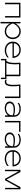

<svg xmlns="http://www.w3.org/2000/svg" viewBox="3090 -3702 777 6996"><g transform="rotate(90 3478.0 -203.5)"><path d="M618 -560V0H564V-511H134V0H80V-560Z M778 -560H832V-372Q848 -404 868 -433Q915 -498 980 -535Q1045 -572 1122 -572Q1204 -572 1268 -535Q1332 -498 1369 -432.5Q1406 -367 1406 -280Q1406 -194 1369 -128Q1332 -62 1268 -25Q1204 12 1122 12Q1045 12 980 -24.5Q915 -61 868 -127Q848 -155 832 -187V165H778ZM1350 -280Q1350 -352 1320.5 -406Q1291 -460 1239.5 -490.5Q1188 -521 1122 -521Q1056 -521 1001 -490.5Q946 -460 903 -406Q860 -352 831 -280Q860 -209 903 -154.5Q946 -100 1001 -69.5Q1056 -39 1122 -39Q1188 -39 1239.5 -69.5Q1291 -100 1320.5 -154.5Q1350 -209 1350 -280Z M1817 12Q1722 12 1649.5 -25Q1577 -62 1536.5 -128Q1496 -194 1496 -280Q1496 -367 1534.5 -432.5Q1573 -498 1641 -535Q1709 -572 1799 -572Q1886 -572 1952 -534Q2018 -496 2055 -428.5Q2092 -361 2092 -272H1552Q1554 -204 1585 -153Q1618 -99 1677.5 -69Q1737 -39 1817 -39Q1891 -39 1956 -65Q2021 -91 2075 -134V-83Q2023 -39 1953 -13.5Q1883 12 1817 12ZM2033 -320Q2026 -371 2003 -412Q1973 -464 1920.5 -492.5Q1868 -521 1799 -521Q1724 -521 1668.5 -491Q1613 -461 1583 -407Q1561 -368 1555 -320Z M2861 -49V149H2811V0H2177V149H2127V-49H2200Q2271 -124 2271 -357Q2271 -405 2268.5 -458Q2266 -511 2261 -560H2755V-49ZM2701 -49V-511H2316Q2319 -473 2321 -435Q2323 -388 2323 -347Q2323 -193 2292 -104Q2280 -70 2266 -49Z M3058 -560H3552V0H3498V-511H3113Q3117 -456 3121 -400Q3124 -335 3124 -285Q3124 -131 3085 -61Q3046 9 2962 9Q2942 9 2922 4.5Q2902 0 2885 -10V-58Q2902 -51 2920 -46.5Q2938 -42 2954 -42Q3016 -42 3044 -101Q3072 -160 3072 -293Q3072 -345 3068.5 -414Q3065 -483 3058 -560Z M3923 -360Q3942 -360 3959 -360Q4059 -360 4120 -346Q4161 -336 4181 -328Q4181 -417 4121 -470Q4060 -523 3947 -523Q3894 -523 3839 -508.5Q3784 -494 3731 -456V-506Q3779 -541 3833.5 -556.5Q3888 -572 3951 -572Q4030 -572 4094.5 -544.5Q4159 -517 4197 -461Q4235 -405 4235 -317V0H4181V-111Q4161 -82 4128 -56Q4091 -27 4039 -7.5Q3987 12 3923 12Q3853 12 3797.5 -10Q3742 -32 3710 -73.5Q3678 -115 3678 -173Q3678 -230 3710.5 -270.5Q3743 -311 3798.5 -334.5Q3854 -358 3923 -360ZM4181 -277Q4125 -310 4052.5 -311Q3980 -312 3975 -312Q3843 -312 3792 -273.5Q3741 -235 3741 -175Q3741 -111 3790.5 -73.5Q3840 -36 3923 -36Q3929 -36 3936 -36Q4042 -40 4111.5 -101.5Q4181 -163 4181 -277Z M4782 -560V-511H4439V0H4385V-560Z M5050 -360Q5069 -360 5086 -360Q5186 -360 5247 -346Q5288 -336 5308 -328Q5308 -417 5248 -470Q5187 -523 5074 -523Q5021 -523 4966 -508.5Q4911 -494 4858 -456V-506Q4906 -541 4960.5 -556.5Q5015 -572 5078 -572Q5157 -572 5221.5 -544.5Q5286 -517 5324 -461Q5362 -405 5362 -317V0H5308V-111Q5288 -82 5255 -56Q5218 -27 5166 -7.5Q5114 12 5050 12Q4980 12 4924.5 -10Q4869 -32 4837 -73.5Q4805 -115 4805 -173Q4805 -230 4837.5 -270.5Q4870 -311 4925.5 -334.5Q4981 -358 5050 -360ZM5308 -277Q5252 -310 5179.5 -311Q5107 -312 5102 -312Q4970 -312 4919 -273.5Q4868 -235 4868 -175Q4868 -111 4917.5 -73.5Q4967 -36 5050 -36Q5056 -36 5063 -36Q5169 -40 5238.5 -101.5Q5308 -163 5308 -277Z M5770 12Q5675 12 5602.5 -25Q5530 -62 5489.5 -128Q5449 -194 5449 -280Q5449 -367 5487.5 -432.5Q5526 -498 5594 -535Q5662 -572 5752 -572Q5839 -572 5905 -534Q5971 -496 6008 -428.5Q6045 -361 6045 -272H5505Q5507 -204 5538 -153Q5571 -99 5630.5 -69Q5690 -39 5770 -39Q5844 -39 5909 -65Q5974 -91 6028 -134V-83Q5976 -39 5906 -13.5Q5836 12 5770 12ZM5986 -320Q5979 -371 5956 -412Q5926 -464 5873.5 -492.5Q5821 -521 5752 -521Q5677 -521 5621.5 -491Q5566 -461 5536 -407Q5514 -368 5508 -320Z M6166 0V-560H6245L6521 -54L6797 -560H6876V0H6824V-500L6548 0H6494L6218 -499V0Z"/></g></svg>

Font: Bounded
Style: Regular
Weight: 200
Designer: Vlad Churkin
Version: Version 1.0